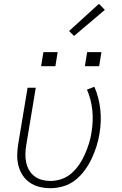

<svg xmlns="http://www.w3.org/2000/svg" viewBox="-20 -981 640 1009"><path d="M245 8Q215 8 187 1Q159 -6 136.5 -21.5Q114 -37 99 -60Q84 -83 77 -110Q70 -137 70.5 -166.5Q71 -196 76 -226L125 -520H168L118 -219Q114 -196 113.5 -173Q113 -150 117.5 -128Q122 -106 133 -87Q144 -68 161 -55Q178 -42 200 -36Q222 -30 245 -30Q274 -30 303.5 -40Q333 -50 356.5 -71Q380 -92 397.5 -118Q415 -144 427 -172Q439 -200 448 -228.5Q457 -257 461 -286Q471 -345 465 -402.5Q459 -460 437 -510L476 -525Q500 -470 507 -407Q514 -344 503 -280Q498 -247 487.5 -213.5Q477 -180 462 -148Q447 -116 425.5 -86.5Q404 -57 375.5 -34.5Q347 -12 312.5 -2Q278 8 245 8ZM426 -633 438 -707H513L501 -633ZM196 -633 208 -707H283L271 -633ZM369 -792 343 -818 500 -961 531 -929Z"/></svg>

Font: Iosevka SS04 XLt Ex Obl
Style: Regular
Weight: 200
Width: 7
Italic angle: -9°
Monospace: yes
Designer: Belleve Invis
Foundry: Belleve Invis
Version: Version 19.0.0; ttfautohint (v1.8.4)